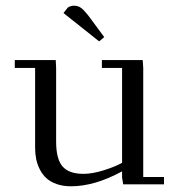

<svg xmlns="http://www.w3.org/2000/svg" viewBox="-20 -651 619 678"><path d="M32.2 -411.1V-439H176.8L178.2 -411.1V-150.9Q178.2 -89.4 200.9 -63.2Q223.6 -37.1 274.9 -37.1Q306.2 -37.1 346.7 -49.8Q387.2 -62.5 411.1 -76.2V-411.1H339.8V-439H483.9L485.8 -411.1V-25.9H559.1V0H415L411.1 -23.9V-45.9Q314.5 6.8 231 6.8Q202.1 6.8 179.7 -1.2Q157.2 -9.3 143.3 -22.2Q129.4 -35.2 120.4 -53.2Q111.3 -71.3 107.7 -89.8Q104 -108.4 104 -128.9V-411.1ZM204.1 -605 219.2 -624Q229 -630.9 241.2 -630.9Q255.4 -630.9 265.6 -623.5Q275.9 -616.2 291 -597.2L348.1 -520L330.1 -504.9Z"/></svg>

Font: Dehuti
Style: Book
Weight: 400
Version: Version 1.2